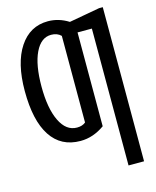

<svg xmlns="http://www.w3.org/2000/svg" viewBox="-128 -756 855 1050"><g transform="rotate(-15 300.0 -231.0)"><path d="M386.2 -36.6Q321.3 9.8 249.5 9.8Q139.2 9.8 81.8 -77.6Q24.4 -165 24.4 -332.5Q24.4 -490.7 83.5 -579.8Q142.6 -668.9 244.6 -668.9Q305.7 -668.9 360.8 -634.3L534.2 -665.5H555.2V207H467.3V-567.9H386.2ZM298.3 -571.8Q277.3 -592.8 242.7 -592.8Q185.1 -592.8 152.1 -523.9Q119.1 -455.1 119.1 -332.5Q119.1 -209 153.6 -137.5Q188 -65.9 249.5 -65.9Q279.8 -65.9 298.3 -81.5Z"/></g></svg>

Font: Liberation Mono
Style: Regular
Weight: 400
Monospace: yes
Designer: Steve Matteson
Foundry: Ascender Corporation
Version: Version 2.1.5